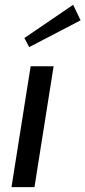

<svg xmlns="http://www.w3.org/2000/svg" viewBox="-20 -774 353 794"><path d="M313.3 -690 282.5 -754.2 80.8 -616.7 100.8 -579.2ZM27.5 0H122.5L201.7 -500H106.7Z"/></svg>

Font: Boon Medium
Style: Italic
Weight: 500
Italic angle: -9°
Designer: Sungsit Sawaiwan
Foundry: FontUni
Version: Version 3.0